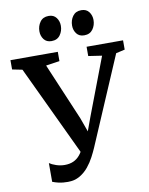

<svg xmlns="http://www.w3.org/2000/svg" viewBox="-118 -1032 872 1120"><g transform="rotate(-10 318.5 -471.5)"><path d="M192.5 14.5Q160.5 14.5 139.2 9.5Q118 4.5 101.5 -2V-113Q115.5 -103 140.5 -94.5Q165.5 -86 191 -86Q220.5 -86 242.5 -95.8Q264.5 -105.5 281 -125.2Q297.5 -145 310.5 -175L309.5 -115L44.5 -676L-15 -688V-743H265.5V-688L184.5 -676L327.5 -338.5L377.5 -200H337L388 -339.5L516 -676L436 -688V-743H652V-688L599.5 -676L376.5 -155Q367 -133 351.8 -103.8Q336.5 -74.5 314.8 -47.8Q293 -21 262.8 -3.2Q232.5 14.5 192.5 14.5ZM240.5 -811Q211.5 -811 196 -831.2Q180.5 -851.5 180.5 -879Q180.5 -910.5 197.8 -934.5Q215 -958.5 248.5 -958.5H249.5Q278.5 -958.5 294 -938Q309.5 -917.5 309.5 -890Q309.5 -859 292.2 -835Q275 -811 241.5 -811ZM434 -811Q405 -811 389.5 -831.2Q374 -851.5 374 -879Q374 -910.5 391.2 -934.5Q408.5 -958.5 442 -958.5H443Q472 -958.5 487.5 -938Q503 -917.5 503 -890Q503 -859 485.8 -835Q468.5 -811 435 -811Z"/></g></svg>

Font: Merriweather 20pt SemiBold
Style: Regular
Weight: 600
Version: Version 2.100